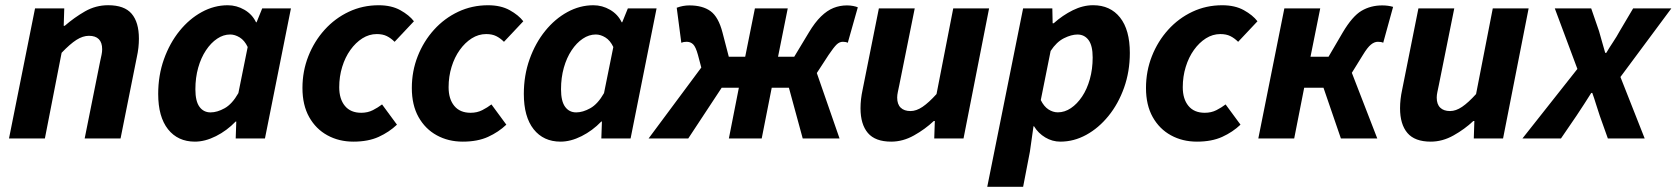

<svg xmlns="http://www.w3.org/2000/svg" viewBox="-20 -528 6392 732"><path d="M14.3 0 113.6 -496.1H225L222.9 -429.7H226.9Q263.1 -461.2 304.1 -484.7Q345.1 -508.1 392.3 -508.1Q454.3 -508.1 481.9 -475.6Q509.6 -443.1 509.6 -380.6Q509.6 -364.2 507.7 -346.4Q505.7 -328.5 501.6 -310L439.6 0H302.8L361.5 -292.8Q364.9 -308.4 367.2 -319.3Q369.5 -330.3 369.5 -340.3Q369.5 -365.9 356.7 -378.7Q344 -391.5 319.1 -391.5Q295.9 -391.5 271.5 -376Q247.1 -360.4 214.9 -326.7L151.1 0Z M723.1 12Q658 12 620.5 -35.3Q583.1 -82.7 583.1 -169.8Q583.1 -240.8 605.1 -302.4Q627.1 -363.9 664.4 -410Q701.6 -456 749.1 -482Q796.6 -508 848.2 -508Q882 -508 911.9 -490.7Q941.8 -473.3 956.2 -443H958.2L979.7 -496H1089.2L990.1 0H878.6L880.8 -64.6H878.4Q844.9 -29.8 803.3 -8.9Q761.7 12 723.1 12ZM782.8 -99.5Q808 -99.5 836.5 -115.4Q865 -131.2 888.8 -173L924.3 -348.8Q912.2 -374.1 893.9 -385.3Q875.5 -396.5 857.6 -396.5Q831.6 -396.5 807.9 -380.5Q784.1 -364.6 765.3 -336.3Q746.4 -308 735.6 -269.9Q724.9 -231.8 724.9 -187.6Q724.9 -142 740.5 -120.8Q756 -99.5 782.8 -99.5Z M1327.4 12Q1272.2 12 1228.3 -12.1Q1184.3 -36.1 1158.7 -81.7Q1133.1 -127.4 1133.1 -192.5Q1133.1 -256.8 1155.6 -313.8Q1178.1 -370.8 1217.7 -414.6Q1257.3 -458.4 1310 -483.2Q1362.7 -508 1423.6 -508Q1472.3 -508 1506.2 -489.2Q1540.1 -470.4 1558.1 -446.9L1484.4 -368.6Q1470.1 -382.8 1454.6 -390.4Q1439.1 -398.1 1416.5 -398.1Q1387.4 -398.1 1361.5 -381.8Q1335.7 -365.4 1315.8 -337.5Q1295.8 -309.6 1284.6 -273Q1273.3 -236.4 1273.3 -195.4Q1273.3 -150.4 1295 -124.2Q1316.6 -98 1357.2 -98Q1382 -98 1401.7 -108.1Q1421.4 -118.2 1436.6 -129.9L1493.4 -52.7Q1463.7 -24.4 1423.7 -6.2Q1383.7 12 1327.4 12Z M1744.4 12Q1689.2 12 1645.3 -12.1Q1601.3 -36.1 1575.7 -81.7Q1550.1 -127.4 1550.1 -192.5Q1550.1 -256.8 1572.6 -313.8Q1595.1 -370.8 1634.7 -414.6Q1674.3 -458.4 1727 -483.2Q1779.7 -508 1840.6 -508Q1889.3 -508 1923.2 -489.2Q1957.1 -470.4 1975.1 -446.9L1901.4 -368.6Q1887.1 -382.8 1871.6 -390.4Q1856.1 -398.1 1833.5 -398.1Q1804.4 -398.1 1778.5 -381.8Q1752.7 -365.4 1732.8 -337.5Q1712.8 -309.6 1701.6 -273Q1690.3 -236.4 1690.3 -195.4Q1690.3 -150.4 1712 -124.2Q1733.6 -98 1774.2 -98Q1799 -98 1818.7 -108.1Q1838.4 -118.2 1853.6 -129.9L1910.4 -52.7Q1880.7 -24.4 1840.7 -6.2Q1800.7 12 1744.4 12Z M2117.1 12Q2052 12 2014.5 -35.3Q1977.1 -82.7 1977.1 -169.8Q1977.1 -240.8 1999.1 -302.4Q2021.1 -363.9 2058.4 -410Q2095.6 -456 2143.1 -482Q2190.6 -508 2242.2 -508Q2276 -508 2305.9 -490.7Q2335.8 -473.3 2350.2 -443H2352.2L2373.7 -496H2483.2L2384.1 0H2272.6L2274.8 -64.6H2272.4Q2238.9 -29.8 2197.3 -8.9Q2155.7 12 2117.1 12ZM2176.8 -99.5Q2202 -99.5 2230.5 -115.4Q2259 -131.2 2282.8 -173L2318.3 -348.8Q2306.2 -374.1 2287.9 -385.3Q2269.5 -396.5 2251.6 -396.5Q2225.6 -396.5 2201.9 -380.5Q2178.1 -364.6 2159.3 -336.3Q2140.4 -308 2129.6 -269.9Q2118.9 -231.8 2118.9 -187.6Q2118.9 -142 2134.5 -120.8Q2150 -99.5 2176.8 -99.5Z M2452.7 0 2653.7 -270.5 2640.9 -318.7Q2632.6 -349.1 2622.7 -358.9Q2612.8 -368.7 2597.8 -368.7Q2591.3 -368.7 2586.8 -367.8Q2582.3 -367 2577.5 -365L2560 -498.5Q2584 -507.4 2608.2 -507.4Q2658.9 -507.4 2689 -485.4Q2719.2 -463.3 2734.5 -404.1L2758.5 -311.8H2821.1L2858.1 -496.1H2983.3L2946.3 -311.8H3008.1L3063.7 -404.1Q3086.8 -442.7 3110.2 -465.4Q3133.6 -488.1 3157.9 -497.8Q3182.2 -507.4 3209 -507.4Q3221.6 -507.4 3232.8 -505.2Q3244.1 -503 3250.4 -500.1L3212.2 -365Q3208 -367 3203.5 -367.8Q3198.9 -368.7 3193.4 -368.7Q3180.4 -368.7 3169.4 -358Q3158.4 -347.3 3139.1 -318.7L3094.1 -249.6L3180.8 0H3040.4L2987.7 -193.5H2922.2L2884 0H2758.8L2796.9 -193.5H2731.4L2603.9 0Z M3377.8 12Q3316.8 12 3288.8 -21Q3260.7 -54 3260.7 -115.4Q3260.7 -132.4 3262.7 -150Q3264.7 -167.6 3268.7 -186L3330.7 -496H3467.4L3408.5 -203.4Q3405.5 -188.6 3403 -177.2Q3400.5 -165.8 3400.5 -155.9Q3400.5 -130.5 3413.8 -117.6Q3427 -104.6 3451.3 -104.6Q3473.5 -104.6 3497.1 -120.6Q3520.8 -136.6 3550.5 -169.4L3614.2 -496H3750.9L3653.4 0H3541.8L3544 -66.6H3540Q3506.8 -35.3 3464.6 -11.7Q3422.4 12 3377.8 12Z M3743.9 184.1 3880.6 -496.1H3992L3993.2 -439.3H3997.2Q4031.2 -469.7 4070 -488.9Q4108.9 -508.1 4147.5 -508.1Q4213 -508.1 4250.2 -461.2Q4287.5 -414.2 4287.5 -326.2Q4287.5 -255.6 4265.6 -193.9Q4243.7 -132.3 4206.2 -86.1Q4168.7 -39.8 4121.4 -13.9Q4074.2 12 4022.6 12Q3991.9 12 3965.1 -4Q3938.3 -20 3922.2 -46.6H3920.2L3906.5 50.2L3880.7 184.1ZM4013 -99.7Q4039.1 -99.7 4062.8 -115.7Q4086.6 -131.7 4105.4 -159.8Q4124.3 -187.9 4135 -226.2Q4145.8 -264.4 4145.8 -308.7Q4145.8 -354.2 4130.1 -375.3Q4114.4 -396.4 4087.8 -396.4Q4064.8 -396.4 4036.4 -382.3Q4008.1 -368.2 3985.5 -333.7L3948 -146.5Q3959.7 -122.4 3977 -111Q3994.3 -99.7 4013 -99.7Z M4543.4 12Q4488.2 12 4444.3 -12.1Q4400.3 -36.1 4374.7 -81.7Q4349.1 -127.4 4349.1 -192.5Q4349.1 -256.8 4371.6 -313.8Q4394.1 -370.8 4433.7 -414.6Q4473.3 -458.4 4526 -483.2Q4578.7 -508 4639.6 -508Q4688.3 -508 4722.2 -489.2Q4756.1 -470.4 4774.1 -446.9L4700.4 -368.6Q4686.1 -382.8 4670.6 -390.4Q4655.1 -398.1 4632.5 -398.1Q4603.4 -398.1 4577.5 -381.8Q4551.7 -365.4 4531.8 -337.5Q4511.8 -309.6 4500.6 -273Q4489.3 -236.4 4489.3 -195.4Q4489.3 -150.4 4511 -124.2Q4532.6 -98 4573.2 -98Q4598 -98 4617.7 -108.1Q4637.4 -118.2 4652.6 -129.9L4709.4 -52.7Q4679.7 -24.4 4639.7 -6.2Q4599.7 12 4543.4 12Z M4777.3 0 4876.6 -496.1H5013.4L4976.3 -311.8H5045.1L5099.1 -404.1Q5135.8 -466.1 5170.8 -486.8Q5205.8 -507.4 5249.7 -507.4Q5272.4 -507.4 5291.2 -501.8L5253.5 -365Q5249.5 -367 5244.8 -367.8Q5240.2 -368.7 5232.9 -368.7Q5219.8 -368.7 5206.6 -357.9Q5193.3 -347.1 5175.9 -318.3L5133.9 -250.4L5230.9 0H5092.2L5025.8 -193.5H4952.2L4914.1 0Z M5434.8 12Q5373.8 12 5345.8 -21Q5317.7 -54 5317.7 -115.4Q5317.7 -132.4 5319.7 -150Q5321.7 -167.6 5325.7 -186L5387.7 -496H5524.4L5465.5 -203.4Q5462.5 -188.6 5460 -177.2Q5457.5 -165.8 5457.5 -155.9Q5457.5 -130.5 5470.8 -117.6Q5484 -104.6 5508.3 -104.6Q5530.5 -104.6 5554.1 -120.6Q5577.8 -136.6 5607.5 -169.4L5671.2 -496H5807.9L5710.4 0H5598.8L5601 -66.6H5597Q5563.8 -35.3 5521.6 -11.7Q5479.4 12 5434.8 12Z M5784.2 0 5993.8 -265.2 5907.6 -496.1H6046.4L6076.2 -409.7Q6081.9 -388.5 6088 -367.9Q6094.2 -347.4 6099.9 -326.4H6103.9Q6116.2 -347.2 6130 -367.9Q6143.9 -388.7 6155.3 -409.7L6206.4 -496.1H6352.1L6157.9 -234.5L6250.4 0H6110L6079.1 -86.6Q6071.7 -107.9 6065 -130.2Q6058.3 -152.4 6050.6 -173.6H6046.6Q6033.6 -152.4 6019.4 -130.9Q6005.3 -109.3 5990.5 -86.9L5931.1 0Z"/></svg>

Font: Source Sans 3
Style: Italic
Weight: 200
Italic angle: -11°
Designer: Paul D. Hunt
Foundry: Adobe
Version: Version 3.046;hotconv 1.0.118;makeotfexe 2.5.65603